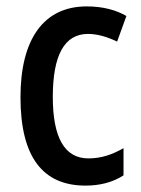

<svg xmlns="http://www.w3.org/2000/svg" viewBox="-20 -663 440 600"><path d="M247 -83C292 -83 332 -93 366 -115V-200C331 -180 297 -168 256 -168C182 -168 145 -233 145 -360C145 -490 181 -557 255 -557C284 -557 315 -548 346 -533L375 -613C344 -631 303 -643 251 -643C116 -643 44 -540 44 -359C44 -172 114 -83 247 -83Z"/></svg>

Font: Noto Sans Kannada UI Condensed Medium
Style: Regular
Weight: 500
Width: 3
Designer: Jelle Bosma - Monotype Design Team
Foundry: Monotype Imaging Inc.
Version: Version 2.005